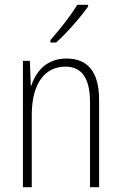

<svg xmlns="http://www.w3.org/2000/svg" viewBox="-20 -784 507 804"><path d="M349 -757V-764H304C274 -716 234 -665 191 -616V-606H215C258 -644 317 -711 349 -757ZM258 -539C175 -539 130 -484 111 -425H109L105 -529H76V0H113V-302C113 -439 171 -505 254 -505C319 -505 357 -461 357 -356V0H395V-365C395 -485 346 -539 258 -539Z"/></svg>

Font: Noto Sans Hebrew Condensed ExtraLight
Style: Regular
Weight: 200
Width: 3
Designer: Monotype Design Team
Foundry: Monotype Imaging Inc.
Version: Version 2.004